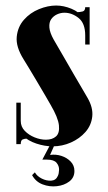

<svg xmlns="http://www.w3.org/2000/svg" viewBox="-20 -521 390 694"><path d="M304 -383H288V-393Q288 -437 264 -456Q240 -475 213 -475Q199 -475 186 -469Q173 -463 165 -451.5Q157 -440 158.5 -421.5Q160 -403 174 -378Q194 -344 212 -312.5Q230 -281 246 -253.5Q262 -226 275 -204Q288 -182 296 -168Q317 -132 313.5 -100Q310 -68 289 -44Q268 -20 236.5 -6Q205 8 170 8Q142 8 111.5 -2Q81 -12 60 -32.5Q39 -53 39 -84V-97H55V-84Q55 -63 69.5 -48Q84 -33 105 -24.5Q126 -16 146 -16Q169 -16 182.5 -28Q196 -40 193 -68Q190 -96 163 -142Q156 -154 142.5 -177.5Q129 -201 113 -227.5Q97 -254 84 -276Q71 -298 65 -307Q37 -352 40.5 -388Q44 -424 66.5 -449.5Q89 -475 121 -488Q153 -501 183 -501Q210 -501 238 -489.5Q266 -478 285 -454Q304 -430 304 -392ZM288 -360V-436L258 -477Q269 -477 278.5 -479.5Q288 -482 288 -495H304V-360ZM55 -150V-54L79 -20Q69 -20 62 -17Q55 -14 55 0H39V-150ZM96 112 106 102Q114 116 131 124.5Q148 133 165 132Q182 131 189 115Q193 107 193.5 93Q194 79 184.5 67.5Q175 56 150 56H133L161 3H177L161 39Q182 36 202 42.5Q222 49 235.5 63Q249 77 249 97Q249 121 230.5 135Q212 149 185.5 152Q159 155 134 145.5Q109 136 96 112Z"/></svg>

Font: Emberly Black
Style: Regular
Weight: 900
Designer: Rajesh Rajput
Foundry: Rajesh Rajput
Version: Version 1.000